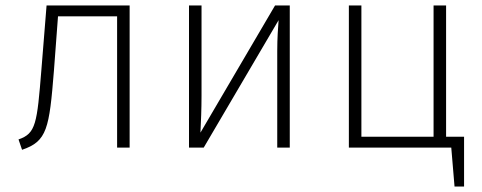

<svg xmlns="http://www.w3.org/2000/svg" viewBox="-20 -542 1769 705"><path d="M151 -522 132 -286C116 -88 112 -52 48 -30L61 8C153 -23 161 -70 178 -282L193 -482H410V0H456V-522Z M1044 -522H990L716 -55C718 -95 720 -142 720 -190V-522H674V0H728L1003 -468C1001 -441 998 -403 998 -354V0H1044Z M1618 -40V-522H1572V-40H1307V-522H1261V0H1637L1649 143H1684V-40Z"/></svg>

Font: Fira Sans ExtraLight
Style: Regular
Weight: 200
Designer: bBox Type GmbH & Carrois Corporate GbR & Edenspiekermann AG
Foundry: bBox Type GmbH & Carrois Corporate GbR & Edenspiekermann AG
Version: Version 4.300;PS 004.300;hotconv 1.0.88;makeotf.lib2.5.64775